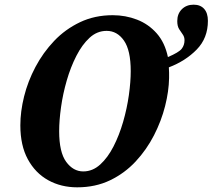

<svg xmlns="http://www.w3.org/2000/svg" viewBox="-20 -790 909 821"><path d="M310 11Q241 11 186 -19.5Q131 -50 99 -109Q67 -168 67 -254Q67 -313 83 -377.5Q99 -442 131.5 -503.5Q164 -565 211.5 -615Q259 -665 322 -695Q385 -725 462 -725Q517 -725 566 -706Q615 -687 650 -647.5Q685 -608 698 -546Q745 -566 757 -581.5Q769 -597 769 -618Q769 -632 761.5 -642.5Q754 -653 746 -665.5Q738 -678 738 -700Q738 -731 757.5 -750.5Q777 -770 808 -770Q837 -770 853 -752Q869 -734 869 -701Q869 -627 821 -578Q773 -529 702 -502Q703 -491 703 -479.5Q703 -468 703 -456Q702 -400 686 -336.5Q670 -273 638.5 -211.5Q607 -150 560 -99.5Q513 -49 450.5 -19Q388 11 310 11ZM336 -57Q376 -57 408.5 -86.5Q441 -116 465.5 -164Q490 -212 506.5 -269Q523 -326 531 -383Q539 -440 539 -486Q539 -575 510 -616.5Q481 -658 436 -658Q395 -658 363 -628.5Q331 -599 306.5 -551Q282 -503 265.5 -446Q249 -389 241 -332Q233 -275 233 -229Q233 -139 263 -98Q293 -57 336 -57Z"/></svg>

Font: Noto Serif Condensed ExtraBold
Style: Italic
Weight: 800
Width: 3
Italic angle: -12°
Designer: Monotype Design Team
Foundry: Monotype Imaging Inc.
Version: Version 2.014; ttfautohint (v1.8.4.7-5d5b)